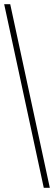

<svg xmlns="http://www.w3.org/2000/svg" viewBox="-20 -780 259 921"><path d="M190 121 0 -760H29L219 121Z"/></svg>

Font: Noto Serif Khmer ExtraCondensed Thin
Style: Regular
Weight: 100
Width: 2
Designer: Danh Hong and the Monotype Design Team
Foundry: Monotype Imaging Inc.
Version: Version 2.004; ttfautohint (v1.8.4.7-5d5b)